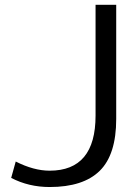

<svg xmlns="http://www.w3.org/2000/svg" viewBox="-20 -750 566 780"><path d="M25.4 -27.3 43.9 -93.8Q117.2 -56.6 181.6 -56.6Q368.2 -56.6 368.2 -280.3V-730.5H452.1V-266.6Q452.1 -122.1 385.3 -56.2Q318.4 9.8 181.6 9.8Q96.7 9.8 25.4 -27.3Z"/></svg>

Font: GenEi M Gothic v2 Regular
Style: Regular
Weight: 400
Version: Version 2.0